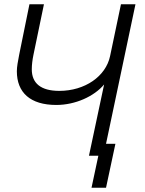

<svg xmlns="http://www.w3.org/2000/svg" viewBox="-20 -730 679 900"><path d="M397 0H441L409 150H477L521 -56H477L615 -710H547L496 -467C476 -372 378 -304 258 -304C171 -304 129 -340 129 -405C129 -426 132 -450 137 -474L186 -710H118L70 -474C64 -443 59 -417 59 -396C59 -296 122 -238 244 -238C333 -238 421 -278 468 -334Z"/></svg>

Font: Geist Light
Style: Italic
Weight: 300
Italic angle: -12°
Designer: Basement.studio, Andrés Briganti, Mateo Zaragoza
Foundry: Basement.studio, Vercel, Andrés Briganti, Guido Ferreyra, Mateo Zaragoza
Version: Version 1.500